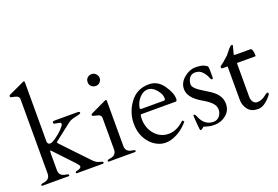

<svg xmlns="http://www.w3.org/2000/svg" viewBox="-107 -1132 2135 1475"><g transform="rotate(-20 960.0 -395.0)"><path d="M179 -234Q173 -234 173 -210V-74Q173 -26 226 -19Q249 -16 249 -8Q249 0 244 0H26Q21 -1 21 -7Q21 -16 44 -19Q97 -26 97 -74V-683Q97 -704 75 -711Q65 -715 53.5 -717Q42 -719 35.5 -721Q29 -723 27.5 -725Q26 -727 26 -732.5Q26 -738 33 -742L158 -800Q164 -803 165 -803Q173 -803 173 -792V-304Q177 -290 183.5 -287.5Q190 -285 197 -285Q211 -285 243.5 -307.5Q276 -330 302.5 -357.5Q329 -385 329 -395.5Q329 -406 320 -408.5Q311 -411 299.5 -412.5Q288 -414 278.5 -416.5Q269 -419 269 -429Q269 -439 289 -439H475Q492 -439 492 -428Q492 -422 481 -419Q470 -416 437.5 -408.5Q405 -401 386 -386L246 -277Q246 -271 255 -261L456 -50Q476 -30 496.5 -24Q517 -18 523.5 -16Q530 -14 530 -9Q530 0 522 0H308Q303 0 303 -6Q303 -15 315 -17Q352 -24 352 -42Q352 -47 344.5 -56Q337 -65 331 -73L180 -233Q180 -233 180 -234Z M569 0Q564 -1 564 -7Q564 -16 587 -19Q640 -26 640 -74V-333Q640 -353 618 -361Q608 -364 596.5 -366.5Q585 -369 578.5 -371Q572 -373 570.5 -374.5Q569 -376 569 -381.5Q569 -387 576 -391L701 -450Q706 -453 708 -453Q716 -453 716 -441V-74Q716 -26 769 -19Q792 -16 792 -8.5Q792 -1 787 0ZM677 -580Q657 -580 641.5 -592.5Q626 -605 626 -628Q626 -651 640.5 -664Q655 -677 675.5 -677Q696 -677 710 -661.5Q724 -646 724 -628Q724 -610 710.5 -595Q697 -580 677 -580Z M929 -257Q920 -257 920 -222Q920 -146 965 -94.5Q1010 -43 1077 -43Q1144 -43 1205 -101Q1206 -102 1208 -102H1210Q1213 -102 1215.5 -97.5Q1218 -93 1221 -91Q1164 -22 1087 4Q1061 13 1028 13Q995 13 960.5 -5Q926 -23 902 -53Q850 -115 850 -207.5Q850 -300 906.5 -376.5Q963 -453 1062 -453Q1132 -453 1177 -389.5Q1222 -326 1222 -278Q1222 -257 1212 -257ZM934 -304Q934 -295 943 -295H1127Q1140 -295 1140 -310Q1140 -345 1108.5 -382Q1077 -419 1039 -419Q1003 -419 972.5 -386Q942 -353 934 -310Z M1541 -334Q1541 -323 1533 -323Q1525 -323 1520 -335Q1509 -367 1485.5 -392Q1462 -417 1428 -417Q1383 -417 1368 -372Q1363 -357 1363 -341Q1363 -325 1383.5 -305Q1404 -285 1451 -257.5Q1498 -230 1519 -211Q1568 -168 1568 -111Q1568 -54 1526 -20.5Q1484 13 1428 13Q1398 13 1374 5Q1350 -3 1346.5 -3Q1343 -3 1335 5Q1327 13 1322 13H1313Q1311 13 1306.5 -39.5Q1302 -92 1302 -102Q1302 -112 1303.5 -113Q1305 -114 1309 -114Q1313 -114 1315.5 -111.5Q1318 -109 1320 -105.5Q1322 -102 1323.5 -98Q1325 -94 1330 -83Q1363 -12 1432 -12Q1463 -12 1481.5 -35Q1500 -58 1500 -85.5Q1500 -113 1485.5 -132Q1471 -151 1449 -167Q1427 -183 1402 -197Q1303 -255 1303 -325Q1303 -377 1348 -415Q1393 -453 1440.5 -453Q1488 -453 1510.5 -442.5Q1533 -432 1537 -425Q1541 -418 1541 -379Z M1757 -375Q1754 -375 1754 -371V-102Q1754 -72 1767 -55.5Q1780 -39 1800 -39Q1820 -39 1835 -45.5Q1850 -52 1861 -60Q1872 -68 1880.5 -74.5Q1889 -81 1896 -81Q1903 -81 1903 -78Q1903 -66 1900 -62Q1842 13 1787.5 13Q1733 13 1705.5 -21.5Q1678 -56 1678 -104V-375H1641Q1627 -375 1626.5 -384Q1626 -393 1629 -396Q1655 -412 1701 -455Q1706 -460 1714 -471Q1722 -482 1738 -500.5Q1754 -519 1762.5 -519Q1771 -519 1771 -512Q1771 -511 1754 -448Q1754 -439 1762 -439H1886Q1908 -439 1908 -378Q1908 -375 1904 -375Z"/></g></svg>

Font: Cardo
Style: Regular
Weight: 400
Designer: David J. Perry
Foundry: David J. Perry
Version: Version 1.0451